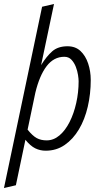

<svg xmlns="http://www.w3.org/2000/svg" viewBox="-34 -751 541 967"><path d="M-14 196 178 -717 238 -731 173 -423Q200 -467 229 -492.5Q258 -518 306 -518Q346 -518 371.5 -494Q397 -470 410 -431Q423 -392 423 -348Q423 -278 408 -213.5Q393 -149 363.5 -99.5Q334 -50 292 -21Q250 8 196 8Q168 8 143.5 -4Q119 -16 94 -47L46 182ZM144 -284 105 -98Q130 -67 151 -55.5Q172 -44 201 -44Q236 -44 265.5 -69Q295 -94 316.5 -136.5Q338 -179 350 -232.5Q362 -286 362 -342Q362 -353 359 -373Q356 -393 348 -414Q340 -435 326 -450Q312 -465 290 -465Q237 -465 201 -418Q165 -371 144 -284Z"/></svg>

Font: Radio Canada Condensed Light
Style: Italic
Weight: 300
Width: 3
Italic angle: -12°
Designer: Charles Daoud, Etienne Aubert Bonn, Alexandre Saumier Demers, Jacques Le Bailly
Foundry: Radio-Canada
Version: Version 2.104; ttfautohint (v1.8.4.7-5d5b);gftools[0.9.28.de